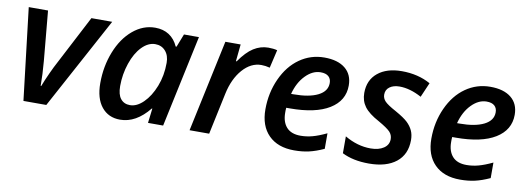

<svg xmlns="http://www.w3.org/2000/svg" viewBox="-49 -825 3053 1111"><g transform="rotate(10 1477.0 -270.0)"><path d="M112.8 0 48.8 -540H162.1L189 -248Q195.8 -170.4 195.8 -103H199.2Q212.9 -139.2 233.4 -183.6Q253.9 -228 265.1 -248L417 -540H539.1L247.1 0Z M681.6 9.8Q612.8 9.8 572.8 -39.8Q532.7 -89.4 532.7 -179.2Q532.7 -277.8 566.7 -363.8Q600.6 -449.7 660.2 -499.8Q719.7 -549.8 791 -549.8Q838.4 -549.8 872.6 -527.6Q906.7 -505.4 925.8 -462.9H930.7L960.9 -540H1048.8L933.6 0H844.7L855 -85.9H852.1Q774.9 9.8 681.6 9.8ZM723.6 -83Q763.7 -83 802.2 -120.8Q840.8 -158.7 865.7 -222.2Q890.6 -285.6 890.6 -360.8Q890.6 -403.8 867.7 -429.9Q844.7 -456.1 807.6 -456.1Q766.1 -456.1 729.5 -418.5Q692.9 -380.9 670.9 -316.2Q648.9 -251.5 648.9 -182.1Q648.9 -132.3 668.7 -107.7Q688.5 -83 723.6 -83Z M1455.1 -549.8Q1485.4 -549.8 1507.8 -543.9L1482.9 -437Q1456.5 -443.8 1433.1 -443.8Q1371.6 -443.8 1323.2 -388.7Q1274.9 -333.5 1255.9 -244.1L1204.1 0H1088.9L1204.1 -540H1293.9L1283.7 -439.9H1288.1Q1328.6 -498.5 1369.1 -524.2Q1409.7 -549.8 1455.1 -549.8Z M1778.3 -461.9Q1731.4 -461.9 1690.2 -419.9Q1648.9 -377.9 1630.9 -309.1H1645Q1736.8 -309.1 1788.6 -335.2Q1840.3 -361.3 1840.3 -409.2Q1840.3 -434.1 1824.7 -448Q1809.1 -461.9 1778.3 -461.9ZM1704.1 9.8Q1607.9 9.8 1554 -44.4Q1500 -98.6 1500 -195.8Q1500 -292.5 1537.8 -375.7Q1575.7 -459 1640.4 -504.4Q1705.1 -549.8 1785.2 -549.8Q1863.8 -549.8 1907.5 -514.4Q1951.2 -479 1951.2 -414.1Q1951.2 -325.2 1869.9 -275.1Q1788.6 -225.1 1638.2 -225.1H1617.2L1616.2 -210V-195.8Q1616.2 -141.6 1643.8 -110.8Q1671.4 -80.1 1726.1 -80.1Q1761.2 -80.1 1795.9 -89.4Q1830.6 -98.6 1877.9 -121.1V-29.8Q1831.1 -8.3 1791.7 0.7Q1752.4 9.8 1704.1 9.8Z M2360.8 -166Q2360.8 -81.5 2303.2 -35.9Q2245.6 9.8 2143.1 9.8Q2050.3 9.8 1985.8 -22.9V-122.1Q2060.5 -78.1 2138.2 -78.1Q2185.5 -78.1 2214.8 -97.7Q2244.1 -117.2 2244.1 -150.9Q2244.1 -175.8 2227.3 -193.6Q2210.4 -211.4 2158.2 -241.2Q2097.2 -273.9 2072 -307.9Q2046.9 -341.8 2046.9 -388.2Q2046.9 -463.9 2099.1 -506.8Q2151.4 -549.8 2240.2 -549.8Q2335.9 -549.8 2409.2 -508.8L2372.1 -422.9Q2303.7 -460 2242.2 -460Q2206.5 -460 2184.3 -443.8Q2162.1 -427.7 2162.1 -398.9Q2162.1 -377 2178.2 -359.9Q2194.3 -342.8 2244.1 -315.9Q2295.4 -287.1 2316.9 -266.6Q2338.4 -246.1 2349.6 -221.9Q2360.8 -197.8 2360.8 -166Z M2753.4 -461.9Q2706.5 -461.9 2665.3 -419.9Q2624 -377.9 2606 -309.1H2620.1Q2711.9 -309.1 2763.7 -335.2Q2815.4 -361.3 2815.4 -409.2Q2815.4 -434.1 2799.8 -448Q2784.2 -461.9 2753.4 -461.9ZM2679.2 9.8Q2583 9.8 2529.1 -44.4Q2475.1 -98.6 2475.1 -195.8Q2475.1 -292.5 2512.9 -375.7Q2550.8 -459 2615.5 -504.4Q2680.2 -549.8 2760.3 -549.8Q2838.9 -549.8 2882.6 -514.4Q2926.3 -479 2926.3 -414.1Q2926.3 -325.2 2845 -275.1Q2763.7 -225.1 2613.3 -225.1H2592.3L2591.3 -210V-195.8Q2591.3 -141.6 2618.9 -110.8Q2646.5 -80.1 2701.2 -80.1Q2736.3 -80.1 2771 -89.4Q2805.7 -98.6 2853 -121.1V-29.8Q2806.2 -8.3 2766.8 0.7Q2727.5 9.8 2679.2 9.8Z"/></g></svg>

Font: Open Sans Semibold
Style: Italic
Weight: 600
Italic angle: -12°
Foundry: Ascender Corporation
Version: Version 1.10